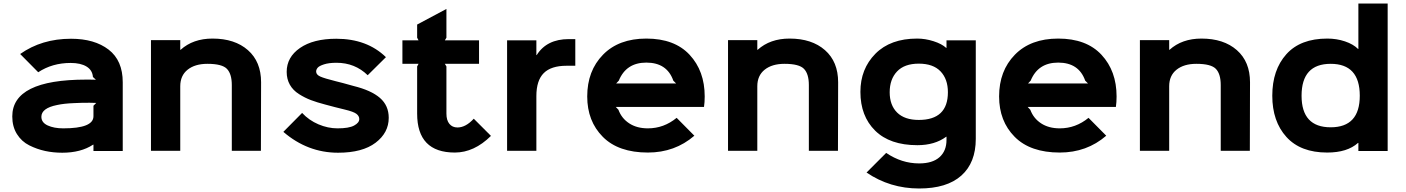

<svg xmlns="http://www.w3.org/2000/svg" viewBox="-20 -860 8017 1095"><path d="M513 -257 529 -273Q523 -274 491 -274Q438 -274 404 -272Q346 -270 305 -261Q216 -243 216 -194Q216 -161 252 -144.5Q288 -128 341 -128Q513 -128 513 -197ZM680 -391V1H513V-35H511Q441 11 335 11Q284 11 237.5 1Q191 -9 147 -31Q103 -53 76.5 -95.5Q50 -138 50 -196Q50 -406 471 -406Q521 -406 527 -405L510 -421Q507 -460 473.5 -480.5Q440 -501 383 -501Q278 -501 198 -448L95 -552Q218 -639 385 -639Q519 -639 599.5 -577Q680 -515 680 -391Z M1469 -391 1468 0H1302V-375Q1302 -438 1274.5 -467Q1247 -496 1163 -496Q1092 -496 1050 -462.5Q1008 -429 1008 -368V0H841V-631H1008V-576H1010Q1081 -640 1192 -640Q1319 -640 1394 -574Q1469 -508 1469 -391Z M2197 -188Q2197 -103 2122 -46Q2047 11 1908 11Q1734 11 1596 -108L1703 -216Q1742 -174 1796 -151Q1850 -128 1905 -128Q1970 -128 1999.5 -144Q2029 -160 2029 -181Q2029 -198 2013 -210.5Q1997 -223 1947 -235Q1940 -236 1890.5 -249Q1841 -262 1834 -264Q1788 -276 1753.5 -289Q1719 -302 1685 -323.5Q1651 -345 1633 -377Q1615 -409 1615 -450Q1615 -534 1691 -586.5Q1767 -639 1898 -639Q2073 -639 2181 -534L2077 -431Q2004 -502 1899 -502Q1856 -502 1828 -493Q1800 -484 1791.5 -473.5Q1783 -463 1783 -452Q1783 -434 1806.5 -423.5Q1830 -413 1894 -397Q1928 -389 1995 -370Q2097 -345 2147 -301.5Q2197 -258 2197 -188Z M2682 -183 2780 -85Q2684 10 2574 10Q2359 10 2359 -212V-481L2367 -496H2275V-630H2367L2359 -645V-720L2526 -809V-645L2517 -630H2712V-496H2517L2526 -481V-212Q2526 -174 2543 -153.5Q2560 -133 2589 -133Q2636 -133 2682 -183Z M3261 -637V-485H3211Q3123 -485 3081 -443Q3039 -401 3039 -312V0H2872V-630H3039V-546H3041Q3098 -637 3224 -637Z M3494 -384H3836L3820 -400Q3784 -503 3666 -503Q3551 -503 3509 -400ZM3999 -310Q3999 -277 3995 -250H3492L3507 -234Q3525 -185 3568.5 -156.5Q3612 -128 3675 -128Q3766 -128 3839 -188L3940 -86Q3829 10 3675 10Q3507 10 3418 -79.5Q3329 -169 3329 -310Q3329 -456 3419 -548Q3509 -640 3666 -640Q3827 -640 3913 -547.5Q3999 -455 3999 -310Z M4760 -391 4759 0H4593V-375Q4593 -438 4565.5 -467Q4538 -496 4454 -496Q4383 -496 4341 -462.5Q4299 -429 4299 -368V0H4132V-631H4299V-576H4301Q4372 -640 4483 -640Q4610 -640 4685 -574Q4760 -508 4760 -391Z M5386 -334Q5386 -409 5344 -453Q5302 -497 5220 -497Q5138 -497 5096 -452.5Q5054 -408 5054 -334Q5054 -260 5096.5 -218Q5139 -176 5220 -176Q5386 -176 5386 -334ZM5378 -630H5545V-68Q5545 68 5462.5 141.5Q5380 215 5222 215Q5056 215 4922 124L5034 12Q5122 72 5222 72Q5298 72 5338 36.5Q5378 1 5378 -62V-80H5376Q5311 -32 5212 -32Q5055 -32 4971 -115Q4887 -198 4887 -336Q4887 -467 4972.5 -553.5Q5058 -640 5211 -640Q5257 -640 5304 -625Q5351 -610 5376 -587H5378Z M5843 -384H6185L6169 -400Q6133 -503 6015 -503Q5900 -503 5858 -400ZM6348 -310Q6348 -277 6344 -250H5841L5856 -234Q5874 -185 5917.5 -156.5Q5961 -128 6024 -128Q6115 -128 6188 -188L6289 -86Q6178 10 6024 10Q5856 10 5767 -79.5Q5678 -169 5678 -310Q5678 -456 5768 -548Q5858 -640 6015 -640Q6176 -640 6262 -547.5Q6348 -455 6348 -310Z M7109 -391 7108 0H6942V-375Q6942 -438 6914.5 -467Q6887 -496 6803 -496Q6732 -496 6690 -462.5Q6648 -429 6648 -368V0H6481V-631H6648V-576H6650Q6721 -640 6832 -640Q6959 -640 7034 -574Q7109 -508 7109 -391Z M7735 -314Q7735 -496 7569 -496Q7403 -496 7403 -314Q7403 -134 7569 -134Q7735 -134 7735 -314ZM7894 -840V1H7727V-45H7725Q7664 10 7549 10Q7397 10 7316.5 -79Q7236 -168 7236 -314Q7236 -461 7316 -550.5Q7396 -640 7550 -640Q7603 -640 7650.5 -624Q7698 -608 7725 -581H7727V-840Z"/></svg>

Font: Sinkin Sans 700 Bold
Style: Bold
Weight: 700
Designer: Keith Bates
Foundry: K-Type
Version: Sinkin Sans (version 1.0)  by Keith Bates   •   © 2014   www